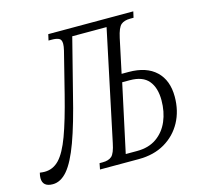

<svg xmlns="http://www.w3.org/2000/svg" viewBox="-147 -827 992 951"><g transform="rotate(-15 349.0 -352.0)"><path d="M10 10Q-42 10 -42 -35Q-42 -47 -38 -62Q-31 -61 -24.5 -60.5Q-18 -60 -13 -60Q30 -60 61.5 -93Q93 -126 121 -201.5Q149 -277 181 -404L234 -615Q239 -636 239 -649Q239 -671 225.5 -677Q212 -683 191 -683H173L180 -714H616L609 -683H592Q561 -683 544.5 -669Q528 -655 517 -604L480 -430H516Q607 -430 656 -383.5Q705 -337 705 -253Q705 -180 674 -123Q643 -66 586.5 -33Q530 0 453 0H254L260 -31H276Q307 -31 323 -45.5Q339 -60 349 -110L468 -673H292L222 -398Q186 -251 153 -161Q120 -71 85.5 -30.5Q51 10 10 10ZM511 -389H472L397 -41H455Q515 -41 555.5 -69.5Q596 -98 616.5 -146Q637 -194 637 -253Q637 -317 607 -353Q577 -389 511 -389Z"/></g></svg>

Font: Noto Serif ExtraCondensed Light
Style: Italic
Weight: 300
Width: 2
Italic angle: -12°
Designer: Monotype Design Team
Foundry: Monotype Imaging Inc.
Version: Version 2.014; ttfautohint (v1.8.4.7-5d5b)